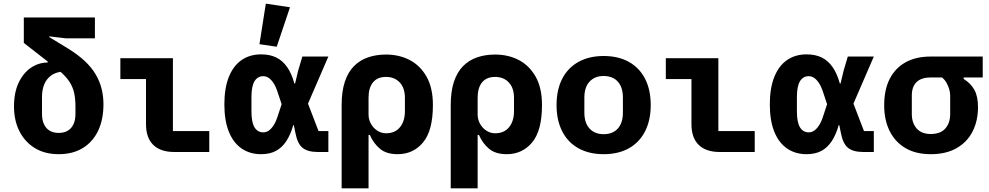

<svg xmlns="http://www.w3.org/2000/svg" viewBox="-20 -836 5440 1056"><path d="M344 -625 251 -636V-632L356 -568Q409 -535 446 -500.5Q483 -466 505.5 -428Q528 -390 538.5 -349Q549 -308 549 -263Q549 -178 519.5 -116.5Q490 -55 435 -21.5Q380 12 303 12Q226 12 171 -22Q116 -56 86.5 -115Q57 -174 57 -250Q57 -328 83 -382Q109 -436 151 -464Q193 -492 242 -492V-498Q222 -514 201.5 -529.5Q181 -545 161 -561L111 -600V-740H502V-625ZM395 -250Q395 -292 388 -324Q381 -356 363.5 -384Q346 -412 313 -441Q280 -436 257 -417.5Q234 -399 222.5 -370Q211 -341 211 -303V-209Q211 -176 222 -152.5Q233 -129 253.5 -117Q274 -105 303 -105Q332 -105 352.5 -117Q373 -129 384 -152.5Q395 -176 395 -209Z M1131 0H939Q863 0 823 -39Q783 -78 783 -153V-401H642V-516H931V-115H1131Z M1786 0H1729Q1672 0 1644 -23Q1616 -46 1605 -104L1596 -148H1593Q1578 -95 1554.5 -59.5Q1531 -24 1497.5 -6Q1464 12 1416 12Q1354 12 1308.5 -19.5Q1263 -51 1238.5 -112Q1214 -173 1214 -262Q1214 -351 1238.5 -412.5Q1263 -474 1308.5 -505.5Q1354 -537 1416 -537Q1464 -537 1499 -520Q1534 -503 1559 -467.5Q1584 -432 1599 -377H1603L1620 -448L1643 -525H1786L1674 -266L1732 -115H1786ZM1428 -108Q1444 -108 1458 -117.5Q1472 -127 1485 -147Q1498 -167 1508 -199L1529 -263L1508 -326Q1498 -358 1485 -378Q1472 -398 1458 -407.5Q1444 -417 1428 -417Q1397 -417 1380 -389.5Q1363 -362 1363 -302V-223Q1363 -163 1380 -135.5Q1397 -108 1428 -108ZM1502 -579 1407 -593 1442 -816 1575 -796Z M1859 -258Q1859 -333 1876.5 -386Q1894 -439 1926.5 -472Q1959 -505 2004 -520.5Q2049 -536 2103 -536Q2176 -536 2234 -505.5Q2292 -475 2326.5 -413.5Q2361 -352 2361 -258Q2361 -118 2307 -53Q2253 12 2167 12Q2105 12 2069.5 -18Q2034 -48 2014 -94H2007V200H1859ZM2103 -103Q2153 -103 2180 -136.5Q2207 -170 2207 -224V-298Q2207 -352 2178.5 -382.5Q2150 -413 2103 -413Q2056 -413 2031.5 -383Q2007 -353 2007 -299V-206Q2007 -179 2020 -155.5Q2033 -132 2055 -117.5Q2077 -103 2103 -103Z M2459 -258Q2459 -333 2476.5 -386Q2494 -439 2526.5 -472Q2559 -505 2604 -520.5Q2649 -536 2703 -536Q2776 -536 2834 -505.5Q2892 -475 2926.5 -413.5Q2961 -352 2961 -258Q2961 -118 2907 -53Q2853 12 2767 12Q2705 12 2669.5 -18Q2634 -48 2614 -94H2607V200H2459ZM2703 -103Q2753 -103 2780 -136.5Q2807 -170 2807 -224V-298Q2807 -352 2778.5 -382.5Q2750 -413 2703 -413Q2656 -413 2631.5 -383Q2607 -353 2607 -299V-206Q2607 -179 2620 -155.5Q2633 -132 2655 -117.5Q2677 -103 2703 -103Z M3300 12Q3220 12 3161.5 -20.5Q3103 -53 3072 -114Q3041 -175 3041 -258Q3041 -342 3072 -402.5Q3103 -463 3161.5 -495.5Q3220 -528 3300 -528Q3381 -528 3439 -495.5Q3497 -463 3528 -402.5Q3559 -342 3559 -258Q3559 -175 3528 -114Q3497 -53 3439 -20.5Q3381 12 3300 12ZM3300 -98Q3350 -98 3378 -129Q3406 -160 3406 -217V-299Q3406 -356 3378 -387Q3350 -418 3300 -418Q3251 -418 3222.5 -387Q3194 -356 3194 -299V-217Q3194 -160 3222.5 -129Q3251 -98 3300 -98Z M4131 0H3939Q3863 0 3823 -39Q3783 -78 3783 -153V-401H3642V-516H3931V-115H4131Z M4786 0H4729Q4672 0 4644 -23Q4616 -46 4605 -104L4596 -148H4593Q4578 -95 4554.5 -59.5Q4531 -24 4497.5 -6Q4464 12 4416 12Q4354 12 4308.5 -19.5Q4263 -51 4238.5 -112Q4214 -173 4214 -262Q4214 -351 4238.5 -412.5Q4263 -474 4308.5 -505.5Q4354 -537 4416 -537Q4464 -537 4499 -520Q4534 -503 4559 -467.5Q4584 -432 4599 -377H4603L4620 -448L4643 -525H4786L4674 -266L4732 -115H4786ZM4428 -108Q4444 -108 4458 -117.5Q4472 -127 4485 -147Q4498 -167 4508 -199L4529 -263L4508 -326Q4498 -358 4485 -378Q4472 -398 4458 -407.5Q4444 -417 4428 -417Q4397 -417 4380 -389.5Q4363 -362 4363 -302V-223Q4363 -163 4380 -135.5Q4397 -108 4428 -108Z M5280 -410V-402Q5319 -378 5339 -342Q5359 -306 5359 -247Q5359 -171 5329 -112.5Q5299 -54 5241 -21Q5183 12 5099 12Q5017 12 4960 -21.5Q4903 -55 4873 -115.5Q4843 -176 4843 -257Q4843 -342 4873 -401.5Q4903 -461 4960 -493Q5017 -525 5099 -525H5385V-410ZM5099 -410Q5048 -410 5021.5 -385Q4995 -360 4995 -310V-209Q4995 -160 5021.5 -129.5Q5048 -99 5099 -99Q5153 -99 5179.5 -129.5Q5206 -160 5206 -209V-310Q5206 -327 5200.5 -346Q5195 -365 5185 -382Q5175 -399 5161 -410Z"/></svg>

Font: Lilex
Style: Regular
Weight: 400
Monospace: yes
Designer: Mike Abbink, Paul van der Laan, Pieter van Rosmalen, Mikhael Khrustik
Foundry: Mikhael Khrustik
Version: Version 2.510